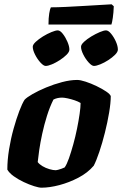

<svg xmlns="http://www.w3.org/2000/svg" viewBox="-20 -871 567 891"><path d="M172 0Q161 0 138.5 -7Q116 -14 90.5 -26Q65 -38 44 -53Q23 -68 14 -84Q14 -128 22 -177.5Q30 -227 43 -273.5Q56 -320 69.5 -355.5Q83 -391 94 -408Q104 -419 131 -434.5Q158 -450 194 -465Q230 -480 268 -490Q306 -500 338 -500Q353 -500 377.5 -492Q402 -484 428 -471.5Q454 -459 472.5 -446.5Q491 -434 494 -425Q494 -394 486.5 -349Q479 -304 467 -256Q455 -208 441 -166.5Q427 -125 415 -102Q387 -69 344 -46.5Q301 -24 255.5 -12Q210 0 172 0ZM239 -81Q242 -81 249.5 -83Q257 -85 265.5 -88Q274 -91 280 -94Q290 -108 300 -136.5Q310 -165 320 -201Q330 -237 337.5 -274Q345 -311 349.5 -342.5Q354 -374 354 -393Q343 -400 326.5 -405.5Q310 -411 294 -414.5Q278 -418 268 -418Q258 -418 248 -416Q238 -414 228 -409Q211 -375 198 -333.5Q185 -292 176 -250.5Q167 -209 162 -174.5Q157 -140 155 -119Q162 -109 177 -100Q192 -91 209.5 -86Q227 -81 239 -81ZM416 -565Q406 -565 391.5 -581Q377 -597 366.5 -618Q356 -639 356 -654Q356 -664 370 -677Q384 -690 404 -702Q424 -714 443 -722Q462 -730 472 -730Q483 -730 496 -714Q509 -698 518 -677.5Q527 -657 527 -641Q527 -630 514 -617Q501 -604 482.5 -592Q464 -580 445.5 -572.5Q427 -565 416 -565ZM192 -565Q182 -565 167.5 -581Q153 -597 142.5 -618Q132 -639 132 -654Q132 -664 146 -677Q160 -690 179.5 -702Q199 -714 218.5 -722Q238 -730 248 -730Q259 -730 271.5 -714Q284 -698 293 -677Q302 -656 302 -641Q302 -630 289 -617Q276 -604 257.5 -592Q239 -580 221 -572.5Q203 -565 192 -565ZM205 -757Q205 -788 208.5 -809Q212 -830 216 -837Q246 -837 287 -839Q328 -841 370 -843.5Q412 -846 446 -848Q480 -850 498 -851L508 -842Q507 -812 503.5 -788.5Q500 -765 497 -757Z"/></svg>

Font: Texturina Medium 12pt Black
Style: Italic
Weight: 900
Italic angle: -11°
Version: Version 1.002